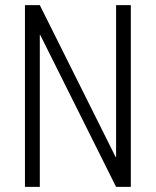

<svg xmlns="http://www.w3.org/2000/svg" viewBox="-20 -731 610 751"><path d="M491.7 0H434.1L137.2 -594.7L135.7 -594.2V0H77.6V-710.9H135.7L432.6 -116.2L434.1 -116.7V-710.9H491.7Z"/></svg>

Font: RobotoCondensed-Light
Style: Light
Weight: 300
Designer: Google
Version: Version 1.200311; 2013